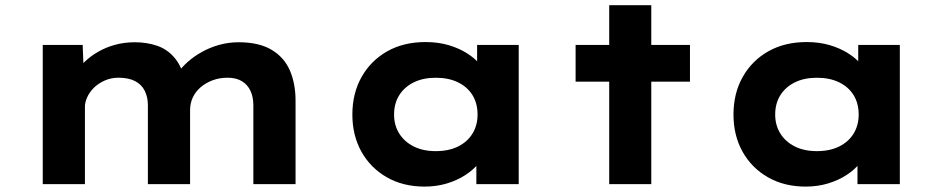

<svg xmlns="http://www.w3.org/2000/svg" viewBox="-20 -702 3593 732"><path d="M143 0V-530.7H295.2L299.8 -412.8L267.5 -423.3Q281.8 -446.7 304.1 -467.7Q326.3 -488.7 355.4 -505.3Q384.5 -521.9 419.4 -531.4Q454.4 -540.9 494.6 -540.9Q539.9 -540.9 578.3 -527.8Q616.7 -514.8 643.6 -483.9Q670.6 -453.1 683.9 -402.1L648.3 -406.4L656.4 -421.6Q672.4 -445.5 696.4 -466.6Q720.3 -487.6 750.5 -504.4Q780.6 -521.1 815.9 -531Q851.3 -540.9 890.2 -540.9Q967 -540.9 1015.2 -512.3Q1063.3 -483.7 1085.1 -433.5Q1106.8 -383.3 1106.8 -317.6V0H945.9V-300.3Q945.9 -331.7 935.2 -355.1Q924.5 -378.6 902.8 -392.1Q881 -405.7 847.8 -405.7Q817.2 -405.7 791.1 -396.1Q765 -386.4 745.5 -369.8Q725.9 -353.2 715.3 -331Q704.7 -308.8 704.7 -282.3V0H543.8V-301.1Q543.8 -331.7 531.9 -355.7Q520 -379.7 495.2 -392.7Q470.5 -405.7 431.5 -405.7Q404 -405.7 380.1 -395.3Q356.2 -384.9 339.1 -368.5Q322.1 -352.1 313 -332.4Q303.8 -312.7 303.8 -295.1V0Z M1598.5 9.4Q1517 9.4 1454.8 -26.1Q1392.7 -61.6 1358 -123.6Q1323.4 -185.6 1323.4 -265.3Q1323.4 -346.4 1358.7 -408.8Q1394 -471.2 1456.5 -506.5Q1518.9 -541.7 1602.5 -541.7Q1650.2 -541.7 1690.4 -529.9Q1730.5 -518 1761 -498.5Q1791.6 -479.1 1811.5 -454.9Q1831.3 -430.6 1836.4 -407.1L1799 -405.1V-530.7H1957.6V0H1796.1V-139.4L1830.2 -132.1Q1825.9 -106 1806 -80.8Q1786.1 -55.6 1755.1 -35.2Q1724.2 -14.9 1684.3 -2.7Q1644.4 9.4 1598.5 9.4ZM1641.3 -125.8Q1690.6 -125.8 1726.4 -143.5Q1762.2 -161.3 1781.5 -192.9Q1800.7 -224.5 1800.7 -265.3Q1800.7 -307.7 1781.5 -339.1Q1762.2 -370.5 1726.4 -388Q1690.6 -405.6 1641.3 -405.6Q1593.1 -405.6 1557.5 -388Q1521.9 -370.5 1502.1 -339.1Q1482.4 -307.7 1482.4 -265.3Q1482.4 -224.5 1502.1 -192.9Q1521.9 -161.3 1557.5 -143.5Q1593.1 -125.8 1641.3 -125.8Z M2302.6 0V-682.3H2463V0ZM2174.5 -390.6V-530.7H2610.5V-390.6Z M3051.5 9.4Q2970 9.4 2907.8 -26.1Q2845.7 -61.6 2811 -123.6Q2776.4 -185.6 2776.4 -265.3Q2776.4 -346.4 2811.7 -408.8Q2847 -471.2 2909.5 -506.5Q2971.9 -541.7 3055.5 -541.7Q3103.2 -541.7 3143.4 -529.9Q3183.5 -518 3214 -498.5Q3244.6 -479.1 3264.5 -454.9Q3284.3 -430.6 3289.4 -407.1L3252 -405.1V-530.7H3410.6V0H3249.1V-139.4L3283.2 -132.1Q3278.9 -106 3259 -80.8Q3239.1 -55.6 3208.1 -35.2Q3177.2 -14.9 3137.3 -2.7Q3097.4 9.4 3051.5 9.4ZM3094.3 -125.8Q3143.6 -125.8 3179.4 -143.5Q3215.2 -161.3 3234.5 -192.9Q3253.7 -224.5 3253.7 -265.3Q3253.7 -307.7 3234.5 -339.1Q3215.2 -370.5 3179.4 -388Q3143.6 -405.6 3094.3 -405.6Q3046.1 -405.6 3010.5 -388Q2974.9 -370.5 2955.1 -339.1Q2935.4 -307.7 2935.4 -265.3Q2935.4 -224.5 2955.1 -192.9Q2974.9 -161.3 3010.5 -143.5Q3046.1 -125.8 3094.3 -125.8Z"/></svg>

Font: Lexend Giga
Style: Regular
Weight: 400
Designer: Bonnie Shaver-Troup, Thomas Jockin
Foundry: Lexend
Version: Version 1.007